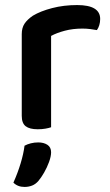

<svg xmlns="http://www.w3.org/2000/svg" viewBox="-20 -505 434 759"><path d="M182 -363V-222H66V-370Q66 -395 77 -411.5Q88 -428 110 -443Q140 -461 186 -473Q232 -485 285 -485Q376 -485 376 -430Q376 -417 372.5 -405.5Q369 -394 363 -386Q353 -388 337.5 -390Q322 -392 306 -392Q268 -392 236 -383.5Q204 -375 182 -363ZM66 -264 182 -257V-2Q174 1 160 3.5Q146 6 129 6Q97 6 81.5 -6Q66 -18 66 -47ZM132 210Q121 223 107 228.5Q93 234 77 234Q50 234 33 217Q50 179 61.5 141Q73 103 77 71Q88 65 102 61.5Q116 58 131 58Q153 58 167.5 67.5Q182 77 182 97Q182 113 174 135Q166 157 154.5 177Q143 197 132 210Z"/></svg>

Font: BalooTamma2SemiBold
Style: Regular
Weight: 600
Designer: Divya Kowshik, Shuchita Grover and Ek Type
Foundry: Ek Type
Version: Version 1.700